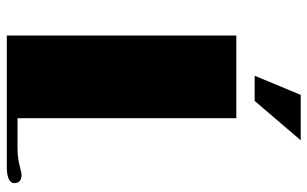

<svg xmlns="http://www.w3.org/2000/svg" viewBox="-194 -732 925 578"><g transform="rotate(90 269.0 -442.5)"><path d="M86.4 0H482.9C518.6 0 530.8 -10.7 530.8 -22.5C530.8 -38.1 522 -44.4 504.9 -44.4C501 -44.4 490.7 -41 478 -38.6C466.8 -36.1 452.1 -32.2 426.8 -32.2H335.4V-690.9H86.4ZM207.5 -746.1H283.2L401.9 -884.8H265.1Z"/></g></svg>

Font: Limelight
Style: Regular
Weight: 400
Designer: Nicole Fally
Foundry: Nicole Fally
Version: Version 1.002